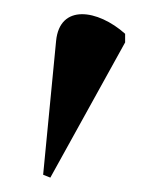

<svg xmlns="http://www.w3.org/2000/svg" viewBox="-20 -745 214 267"><path d="M50 -498 154 -686V-698C116 -732 63 -740 58 -688L40 -502Z"/></svg>

Font: Noto Serif Display Condensed
Style: Regular
Weight: 400
Width: 3
Designer: Monotype Design Team
Foundry: Monotype Imaging Inc.
Version: Version 2.009